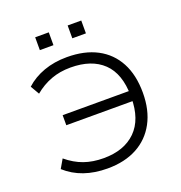

<svg xmlns="http://www.w3.org/2000/svg" viewBox="-156 -1025 1101 1167"><g transform="rotate(-20 394.5 -442.0)"><path d="M342 8Q259 8 191.5 -15.5Q124 -39 72 -86L105 -143Q158 -99 214.5 -79Q271 -59 341 -59Q474 -59 549 -133Q624 -207 624 -348L646 -325H195V-390H646L624 -359Q623 -503 548.5 -574.5Q474 -646 338 -646Q269 -646 211.5 -624.5Q154 -603 105 -562L72 -619Q121 -664 189 -688.5Q257 -713 339 -713Q453 -713 533.5 -670.5Q614 -628 657 -547.5Q700 -467 700 -352Q700 -240 656.5 -159Q613 -78 533 -35Q453 8 342 8ZM410 -809V-892H498V-809ZM200 -809V-892H288V-809Z"/></g></svg>

Font: Nunito Sans 7pt SemiExpanded Light
Style: Regular
Weight: 300
Width: 6
Designer: Vernon Adams
Foundry: Vernon Adams
Version: Version 3.101;gftools[0.9.27]